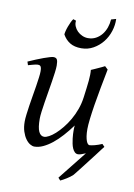

<svg xmlns="http://www.w3.org/2000/svg" viewBox="-96 -770 700 1001"><g transform="rotate(10 254.5 -269.0)"><path d="M402.3 7.8Q374.5 20 362.3 20Q352.1 20 344.7 12.9Q337.4 5.9 332.5 -5.4Q327.6 -16.6 325 -30Q322.3 -43.5 320.8 -56.2Q319.3 -68.8 318.8 -79.3Q318.4 -89.8 318.4 -94.7V-105Q318.4 -108.4 318.6 -110.8Q318.8 -113.3 318.8 -116.2L319.8 -125Q296.9 -93.8 272.9 -67.1Q249 -40.5 224.9 -21.2Q200.7 -2 177 9Q153.3 20 130.9 20Q120.1 20 107.7 12.5Q95.2 4.9 84.5 -10.3Q73.7 -25.4 66.4 -47.9Q59.1 -70.3 59.1 -100.1Q59.1 -114.7 61.8 -137.2Q64.5 -159.7 68.4 -185.5Q72.3 -211.4 77.1 -239.3Q82 -267.1 85.9 -292.5Q89.8 -317.9 92.5 -338.4Q95.2 -358.9 95.2 -371.1Q95.2 -382.3 93.8 -388.9Q92.3 -395.5 89.6 -398.7Q86.9 -401.9 83.3 -402.8Q79.6 -403.8 75.2 -403.8Q70.8 -403.8 62.5 -402.1Q54.2 -400.4 45.9 -397.9Q36.1 -395.5 24.9 -392.1L19 -410.2Q39.6 -419.4 60.3 -428Q81.1 -436.5 98.6 -442.9Q116.2 -449.2 129.6 -453.1Q143.1 -457 148.9 -457Q163.1 -457 168 -447.8Q172.9 -438.5 172.9 -416Q172.9 -401.9 169.9 -378.9Q167 -356 162.6 -328.6Q158.2 -301.3 153.3 -272Q148.4 -242.7 144 -215.3Q139.6 -188 136.7 -165Q133.8 -142.1 133.8 -127.9Q133.8 -81.1 143.8 -60.1Q153.8 -39.1 171.9 -39.1Q182.6 -39.1 198 -47.4Q213.4 -55.7 230.5 -71Q247.6 -86.4 265.1 -107.9Q282.7 -129.4 298.1 -156Q313.5 -182.6 324.7 -213.6Q335.9 -244.6 340.3 -278.3Q347.7 -332.5 351.1 -366.9Q354.5 -401.4 352.1 -424.8Q359.4 -427.7 368.9 -432.1Q378.4 -436.5 388.2 -440.9Q397.9 -445.3 407 -449.5Q416 -453.6 421.9 -457L438 -441.9Q427.7 -390.1 418.5 -340.3Q409.2 -290.5 402.3 -247.8Q395.5 -205.1 391.6 -171.4Q387.7 -137.7 387.7 -118.7Q387.7 -96.2 390.1 -80.8Q392.6 -65.4 396.2 -55.7Q399.9 -45.9 404.3 -41.5Q408.7 -37.1 412.6 -37.1Q420.9 -37.1 439.5 -41.7Q458 -46.4 478.5 -55.2L491.2 -42Q488.3 -38.6 479 -26.4Q469.7 -14.2 457 2.7Q444.3 19.5 429.2 38.8Q414.1 58.1 400.4 76.2Q386.7 94.2 375.2 108.4Q363.8 122.6 358.4 129.4Q352.5 135.3 344.2 141.4Q335.9 147.5 327.1 153.1Q318.4 158.7 309.8 163.3Q301.3 168 294.9 170.9Q291.5 167.5 289.3 164.8Q287.1 162.1 283.2 157.7ZM436 -709.5Q437.5 -677.2 427 -644.5Q416.5 -611.8 396 -585.9Q375.5 -560.1 346.4 -543.7Q317.4 -527.3 282.7 -527.3Q246.1 -527.3 222.4 -542Q198.7 -556.6 184.1 -583Q184.1 -588.9 187 -600.8Q189.9 -612.8 194.8 -626Q199.7 -639.2 205.3 -651.1Q210.9 -663.1 216.3 -669.4L231.4 -664.1Q229 -648.9 234.9 -634.8Q240.7 -620.6 251.7 -609.6Q262.7 -598.6 277.6 -592Q292.5 -585.4 308.1 -585.4Q331.1 -585.4 349.4 -595.2Q367.7 -605 380.9 -621.3Q394 -637.7 401.4 -658.7Q408.7 -679.7 410.2 -702.1Z"/></g></svg>

Font: Gentium Plus CyrE
Style: Italic
Weight: 400
Italic angle: -8°
Designer: J. Victor Gaultney, Annie Olsen, Iska Routamaa, Becca Hirsbrunner
Foundry: SIL International
Version: Version 5.000